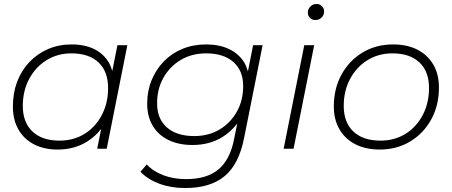

<svg xmlns="http://www.w3.org/2000/svg" viewBox="-20 -750 2278 968"><path d="M270 4Q203 4 152 -22Q101 -48 73 -97Q45 -146 45 -213Q45 -281 66.5 -338Q88 -395 128 -437Q168 -479 222 -502.5Q276 -526 340 -526Q409 -526 457 -501.5Q505 -477 531 -431Q540 -413 546 -392L572 -522H622L518 0H470L490 -100Q461 -63 422 -38Q357 4 270 4ZM280 -41Q351 -41 406 -75Q461 -109 493 -169.5Q525 -230 525 -306Q525 -390 476.5 -435.5Q428 -481 340 -481Q270 -481 214.5 -446.5Q159 -412 127 -352Q95 -292 95 -216Q95 -133 143.5 -87Q192 -41 280 -41Z M914 198Q842 198 784 176.5Q726 155 688 116L720 79Q752 114 803.5 133.5Q855 153 918 153Q1023 153 1081.5 104Q1140 55 1160 -48L1176 -127Q1145 -87 1103 -60Q1038 -19 950 -19Q881 -19 829.5 -44Q778 -69 750 -116Q722 -163 722 -227Q722 -291 744 -345Q766 -399 805.5 -440Q845 -481 899.5 -503.5Q954 -526 1019 -526Q1085 -526 1134 -503Q1183 -480 1211 -436Q1223 -415 1230 -390L1256 -522H1304L1211 -56Q1185 78 1112.5 138Q1040 198 914 198ZM959 -64Q1031 -64 1086 -96.5Q1141 -129 1173.5 -186Q1206 -243 1206 -316Q1206 -394 1156.5 -437.5Q1107 -481 1019 -481Q948 -481 892.5 -448.5Q837 -416 804.5 -359Q772 -302 772 -229Q772 -151 821.5 -107.5Q871 -64 959 -64Z M1410 0 1514 -522H1564L1460 0ZM1570 -649Q1553 -649 1542.5 -660Q1532 -671 1532 -686Q1532 -704 1544.5 -717Q1557 -730 1576 -730Q1592 -730 1603 -719Q1614 -708 1614 -693Q1614 -674 1601.5 -661.5Q1589 -649 1570 -649Z M1894 4Q1824 4 1772 -22.5Q1720 -49 1691.5 -98Q1663 -147 1663 -213Q1663 -303 1701.5 -373.5Q1740 -444 1807.5 -485Q1875 -526 1962 -526Q2033 -526 2084.5 -499.5Q2136 -473 2164.5 -424.5Q2193 -376 2193 -309Q2193 -219 2154.5 -148.5Q2116 -78 2048.5 -37Q1981 4 1894 4ZM1898 -41Q1969 -41 2024 -75Q2079 -109 2111 -169.5Q2143 -230 2143 -306Q2143 -390 2094.5 -435.5Q2046 -481 1958 -481Q1888 -481 1832.5 -446.5Q1777 -412 1745 -352Q1713 -292 1713 -216Q1713 -133 1761.5 -87Q1810 -41 1898 -41Z"/></svg>

Font: Montserrat Thin Light
Style: Italic
Weight: 300
Italic angle: -11.3°
Version: Version 9.000